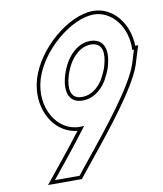

<svg xmlns="http://www.w3.org/2000/svg" viewBox="-96 -908 900 1057"><g transform="rotate(-10 354.0 -379.5)"><path d="M660.5 -513.4 659.4 -510C658.6 -507.3 657.7 -504.6 656.7 -501.8C651.1 -485.1 643.8 -468.5 635.3 -452.2C565.7 -314.6 398.4 -114.2 293.6 16L265.9 51H128.2L213 -54C252.3 -103.2 296.5 -159.2 339 -215.7C330.5 -214.5 322 -213.9 313.8 -214C188 -214 101.6 -357 147.7 -511C194.8 -665 370.7 -809 495.1 -810C600.5 -810 677.8 -705.5 672.1 -581H681.1ZM522.6 -510.5C552.9 -610.2 525 -669 452.3 -670C380.1 -670 315.5 -609 284.7 -511C254.8 -413 283.2 -353 356.6 -354C407.8 -354 455.7 -384.4 489.7 -437.8C503.1 -462 513.6 -483.8 519.9 -502.3C520.8 -505 521.7 -507.7 522.6 -510.5ZM678.5 -504.2 708.2 -601H692.3C689.3 -724.3 609.1 -830 495.1 -830C358.4 -828.9 178 -678.5 128.6 -516.8C122.4 -496 118.4 -475.5 116.5 -455.3C103.9 -322.5 181.3 -205.4 297.9 -194.7C262.4 -148.3 229.1 -106.1 197.4 -66.6L86.3 71H275.6L309.2 28.5C413.8 -101.5 581.7 -302 653.1 -443C661.9 -459.8 669.7 -477.7 675.7 -495.3C676.7 -498.3 677.6 -501.2 678.5 -504.2ZM503.4 -516.4C502.7 -513.8 501.8 -511.1 501 -508.7C495.4 -492.4 485 -470.6 472.5 -448C440.7 -398.6 399.4 -374 356.4 -374C346.2 -373.9 337.9 -375 330.7 -377.2C297.9 -387.2 279.4 -425.3 303.8 -505.1C333.2 -598.5 392.6 -650 452.2 -650C461.1 -649.9 469.3 -648.6 476 -646.6C509.8 -636.4 528.5 -598.8 503.4 -516.4Z"/></g></svg>

Font: Nordica Plus
Style: NordicaClassicRgCondOblOl
Weight: 500
Version: Version 1.01